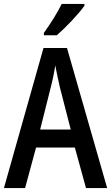

<svg xmlns="http://www.w3.org/2000/svg" viewBox="-20 -960 567 980"><path d="M411 -931V-940H295C273 -895 239 -841 204 -792V-780H270C314 -818 384 -891 411 -931ZM419 0H527L322 -715H202L0 0H108L164 -207H362ZM286 -513 341 -299H185L239 -514C248 -548 257 -591 262 -626C268 -594 278 -548 286 -513Z"/></svg>

Font: Noto Sans Arabic Cond Med
Style: Regular
Weight: 500
Width: 3
Designer: Monotype Design Team, Nadine Chahine, Nizar Qandah and Khaled Hosny
Foundry: Monotype Imaging Inc.
Version: Version 2.012